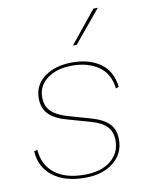

<svg xmlns="http://www.w3.org/2000/svg" viewBox="-84 -790 656 860"><g transform="rotate(-10 244.5 -360.0)"><path d="M401 -730H421L299 -583H282ZM29 -147 44 -151Q48 -83 97 -43.5Q146 -4 233 -4Q309 -4 352.5 -39Q396 -74 396 -131Q396 -170 374 -194Q352 -218 303 -232L200 -261Q144 -276 117 -303.5Q90 -331 90 -376Q90 -437 139 -473Q188 -509 265 -509Q343 -509 393 -473.5Q443 -438 452 -365L438 -360Q431 -428 382.5 -461.5Q334 -495 263 -495Q193 -495 149.5 -463Q106 -431 106 -378Q106 -338 130.5 -314Q155 -290 204 -276L309 -246Q363 -230 387.5 -203.5Q412 -177 412 -132Q412 -69 363 -29.5Q314 10 234 10Q141 10 86.5 -32.5Q32 -75 29 -147Z"/></g></svg>

Font: Elaine Sans Thin
Style: Italic
Weight: 250
Italic angle: -13°
Designer: Wei Huang
Foundry: Wei Huang
Version: Version 2.001;December 24, 2019;FontCreator 12.0.0.2547 64-b